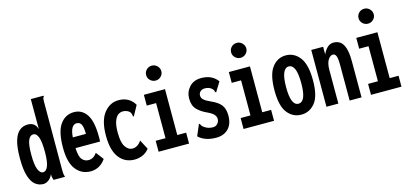

<svg xmlns="http://www.w3.org/2000/svg" viewBox="-60 -1096 3269 1528"><g transform="rotate(-15 1575.0 -332.5)"><path d="M149 11Q113 11 84 -11Q55 -33 37.5 -86.5Q20 -140 20 -234Q20 -325 36 -378.5Q52 -432 81 -455.5Q110 -479 149 -479Q177 -479 196.5 -466Q216 -453 226 -421V-668H331V-660Q325 -654 323.5 -646.5Q322 -639 322 -623L321 -66Q321 -49 322 -33Q323 -17 329 0H235Q230 -13 228 -22.5Q226 -32 226 -49Q213 -19 191.5 -4Q170 11 149 11ZM169 -80Q226 -80 226 -233Q226 -317 212 -354.5Q198 -392 171 -392Q145 -392 130 -357.5Q115 -323 115 -240Q115 -153 131 -116.5Q147 -80 169 -80Z M539 11Q465 11 419 -47Q373 -105 373 -228Q373 -360 416 -419.5Q459 -479 530 -479Q595 -479 633.5 -422.5Q672 -366 672 -239Q672 -228 672 -218Q672 -208 671 -199H469Q471 -131 492 -105.5Q513 -80 544 -80Q586 -79 615 -121L663 -58Q642 -26 610 -7.5Q578 11 539 11ZM470 -287H578Q578 -340 566.5 -364Q555 -388 527 -388Q504 -388 489 -364Q474 -340 470 -287Z M901 11Q822 11 775 -49.5Q728 -110 728 -232Q728 -356 777 -417.5Q826 -479 897 -479Q943 -479 976 -459.5Q1009 -440 1028 -406L987 -331L983 -322L976 -326Q974 -333 973 -342Q972 -351 963 -363Q941 -384 907 -384Q886 -384 867.5 -370.5Q849 -357 837 -323.5Q825 -290 825 -231Q825 -148 849.5 -113Q874 -78 906 -78Q950 -78 981 -124L1022 -46Q1000 -17 968 -3Q936 11 901 11Z M1100 0V-90H1181V-379H1104V-468H1278V-90H1351V0ZM1225 -553Q1199 -553 1180.5 -571Q1162 -589 1162 -614Q1162 -640 1180 -658Q1198 -676 1225 -676Q1250 -676 1268.5 -657.5Q1287 -639 1287 -614Q1287 -589 1268.5 -571Q1250 -553 1225 -553Z M1573 11Q1480 11 1428 -39L1464 -123L1467 -132L1474 -128Q1478 -121 1482 -114Q1486 -107 1499 -98Q1529 -76 1569 -76Q1593 -76 1607.5 -92.5Q1622 -109 1622 -131Q1622 -151 1607 -167.5Q1592 -184 1556 -201Q1508 -222 1476 -254Q1444 -286 1444 -345Q1444 -400 1480 -439.5Q1516 -479 1578 -479Q1667 -479 1713 -416L1670 -347L1665 -338L1658 -342Q1656 -350 1653 -358Q1650 -366 1637 -376Q1626 -385 1612.5 -388.5Q1599 -392 1585 -392Q1563 -392 1548.5 -379.5Q1534 -367 1534 -346Q1534 -325 1551.5 -310Q1569 -295 1607 -278Q1662 -254 1686.5 -222.5Q1711 -191 1711 -135Q1711 -65 1673.5 -27Q1636 11 1573 11Z M1800 0V-90H1881V-379H1804V-468H1978V-90H2051V0ZM1925 -553Q1899 -553 1880.5 -571Q1862 -589 1862 -614Q1862 -640 1880 -658Q1898 -676 1925 -676Q1950 -676 1968.5 -657.5Q1987 -639 1987 -614Q1987 -589 1968.5 -571Q1950 -553 1925 -553Z M2275 9Q2206 9 2161.5 -47Q2117 -103 2117 -231Q2117 -362 2161.5 -420.5Q2206 -479 2275 -479Q2344 -479 2389 -420.5Q2434 -362 2434 -231Q2434 -103 2389 -47Q2344 9 2275 9ZM2275 -81Q2338 -81 2338 -232Q2338 -313 2322 -350.5Q2306 -388 2275 -388Q2246 -388 2229.5 -350.5Q2213 -313 2213 -232Q2213 -81 2275 -81Z M2483 0V-468H2581V-405Q2596 -438 2617.5 -458.5Q2639 -479 2670 -479Q2699 -479 2722 -463.5Q2745 -448 2758.5 -407.5Q2772 -367 2772 -295V0H2674V-293Q2674 -346 2665.5 -367Q2657 -388 2639 -388Q2617 -388 2599 -359.5Q2581 -331 2581 -277V0Z M2850 0V-90H2931V-379H2854V-468H3028V-90H3101V0ZM2975 -553Q2949 -553 2930.5 -571Q2912 -589 2912 -614Q2912 -640 2930 -658Q2948 -676 2975 -676Q3000 -676 3018.5 -657.5Q3037 -639 3037 -614Q3037 -589 3018.5 -571Q3000 -553 2975 -553Z"/></g></svg>

Font: Inconsolata ExtraCondensed ExtraBold
Style: Regular
Weight: 800
Width: 2
Monospace: yes
Designer: Raph Levien, Cyreal, Brenton Simpson
Foundry: Raph Levien, Cyreal, Google
Version: Version 3.001; ttfautohint (v1.8.2.53-6de2)